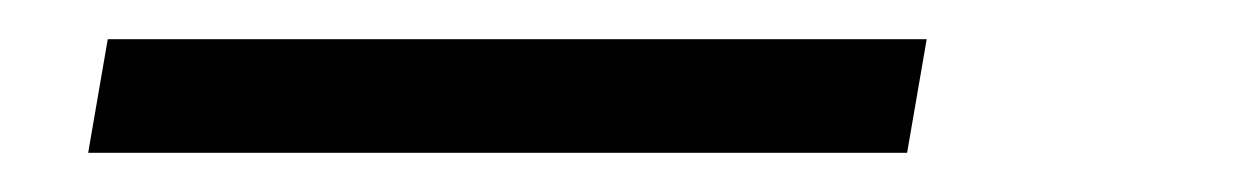

<svg xmlns="http://www.w3.org/2000/svg" viewBox="-20 -20 640 98"><path d="M25 58 35 0H453L443 58Z"/></svg>

Font: Iosevka Aile Light
Style: Italic
Weight: 300
Italic angle: -9°
Designer: Belleve Invis
Foundry: Belleve Invis
Version: Version 31.1.0; ttfautohint (v1.8.4)